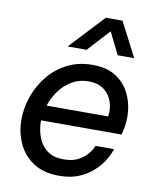

<svg xmlns="http://www.w3.org/2000/svg" viewBox="-87 -841 753 918"><g transform="rotate(10 290.0 -381.5)"><path d="M196 -606 352 -773H433L519 -606H439L386 -713L288 -606ZM262 10Q186 10 136.5 -23Q87 -56 63 -109.5Q39 -163 39 -224Q39 -280 58.5 -336Q78 -392 115 -438Q152 -484 206 -512Q260 -540 330 -540Q397 -540 440.5 -513Q484 -486 507 -442.5Q530 -399 534.5 -348.5Q539 -298 527 -252L523 -236H132Q132 -190 146.5 -152.5Q161 -115 191.5 -93Q222 -71 269 -71Q311 -71 338 -84.5Q365 -98 381 -116Q397 -134 403.5 -147.5Q410 -161 410 -161H500Q500 -161 493.5 -143.5Q487 -126 471 -101Q455 -76 427.5 -50.5Q400 -25 359.5 -7.5Q319 10 262 10ZM146 -310H445Q451 -347 439.5 -381Q428 -415 399.5 -437Q371 -459 324 -459Q280 -459 244.5 -438.5Q209 -418 184 -384Q159 -350 146 -310Z"/></g></svg>

Font: Be Vietnam Pro
Style: Italic
Weight: 400
Italic angle: -12°
Designer: Lam Bao, Tony Le, Vietanh Nguyen
Foundry: Yellow Type Foundry
Version: Version 1.002; ttfautohint (v1.8.3)